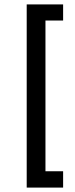

<svg xmlns="http://www.w3.org/2000/svg" viewBox="-20 -755 341 870"><path d="M266 -735V-662H186V21H266V95H101V-735Z"/></svg>

Font: Museo Sans Medium
Style: Regular
Weight: 500
Designer: Jos Buivenga
Foundry: Jos Buivenga & Rosetta Type Foundry (extension, remastering)
Version: Version 3.600;PS 1.000;hotconv 1.0.88;makeotf.lib2.5.647800;